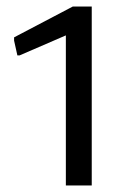

<svg xmlns="http://www.w3.org/2000/svg" viewBox="-20 -866 384 586"><path d="M181 -758 40 -697H33L23 -742V-752L202 -846H260V-300H181Z"/></svg>

Font: Encode Sans Wide
Style: Regular
Weight: 400
Designer: Pablo Impallari, Andres Torresi
Foundry: Pablo Impallari, Andres Torresi
Version: Version 1.000; ttfautohint (v1.00) -l 8 -r 50 -G 200 -x 14 -